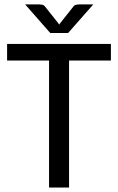

<svg xmlns="http://www.w3.org/2000/svg" viewBox="-20 -838 527 858"><path d="M11.7 0ZM475.6 -641.6V-567.4H288.6V0H199.2V-567.4H11.7V-641.6ZM92.3 -818.4H154.8Q160.6 -818.4 168.5 -816.9Q176.3 -815.4 182.1 -807.6L238.8 -736.3L244.6 -728Q245.6 -730.5 247.1 -732.2Q248.5 -733.9 250.5 -736.3L306.6 -807.1Q312.5 -815.4 320.6 -816.9Q328.6 -818.4 334 -818.4H397L284.2 -690.4H204.6Z"/></svg>

Font: Carlito
Style: Regular
Weight: 400
Designer: Lukasz Dziedzic
Foundry: tyPoland Lukasz Dziedzic
Version: Version 1.104